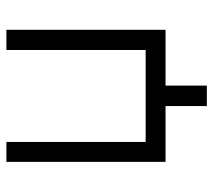

<svg xmlns="http://www.w3.org/2000/svg" viewBox="-54 -494 689 622"><g transform="rotate(-90 291.0 -183.5)"><path d="M439.5 -56.6Q439.5 -105.5 439.5 -155.3Q439.5 -205.1 439.5 -253.9Q439.5 -289.1 439.5 -324.2Q439.5 -359.4 439.5 -394.5Q439.5 -422.9 439.5 -451.2Q439.5 -479.5 439.5 -507.8Q440.4 -507.8 442.4 -507.8Q444.3 -507.8 446.3 -507.8Q448.2 -507.8 450.2 -507.8Q452.1 -507.8 454.1 -507.8Q458 -507.8 461.9 -507.8Q465.8 -507.8 469.7 -507.8Q473.6 -507.8 477.5 -507.8Q481.4 -507.8 485.4 -507.8Q490.2 -507.8 495.1 -507.8Q500 -507.8 504.9 -507.8Q504.9 -505.9 504.9 -503.9Q504.9 -502 504.9 -500Q504.9 -443.4 504.9 -386.7Q504.9 -329.1 504.9 -272.5Q504.9 -233.4 504.9 -194.3Q504.9 -155.3 504.9 -116.2Q504.9 -85.9 504.9 -54.7Q504.9 -23.4 504.9 7.8Q502.9 7.8 501 7.8Q499 7.8 497.1 7.8Q476.6 7.8 456.1 7.8Q435.5 7.8 415 7.8Q401.4 7.8 386.7 7.8Q373 7.8 358.4 7.8Q349.6 7.8 341.8 7.8Q333 7.8 324.2 7.8Q324.2 20.5 324.2 34.2Q324.2 47.9 324.2 60.5Q324.2 71.3 324.2 82Q324.2 91.8 324.2 102.5Q324.2 112.3 324.2 122.1Q324.2 131.8 324.2 141.6Q322.3 141.6 320.3 141.6Q318.4 141.6 316.4 141.6Q310.5 141.6 304.7 141.6Q298.8 141.6 293 141.6Q289.1 141.6 285.2 141.6Q281.2 141.6 277.3 141.6Q272.5 141.6 267.6 141.6Q262.7 141.6 257.8 141.6Q257.8 139.6 257.8 137.7Q257.8 135.7 257.8 133.8Q257.8 119.1 257.8 103.5Q257.8 87.9 257.8 73.2Q257.8 62.5 257.8 51.8Q257.8 42 257.8 31.2Q257.8 25.4 257.8 19.5Q257.8 13.7 257.8 7.8Q239.3 7.8 220.7 7.8Q202.1 7.8 183.6 7.8Q168.9 7.8 155.3 7.8Q140.6 7.8 127 7.8Q114.3 7.8 101.6 7.8Q89.8 7.8 77.1 7.8Q77.1 5.9 77.1 3.9Q77.1 2 77.1 0Q77.1 -56.6 77.1 -113.3Q77.1 -170.9 77.1 -227.5Q77.1 -266.6 77.1 -305.7Q77.1 -344.7 77.1 -383.8Q77.1 -414.1 77.1 -445.3Q77.1 -476.6 77.1 -507.8Q79.1 -507.8 81.1 -507.8Q83 -507.8 85 -507.8Q89.8 -507.8 95.7 -507.8Q101.6 -507.8 107.4 -507.8Q111.3 -507.8 115.2 -507.8Q119.1 -507.8 123 -507.8Q127.9 -507.8 132.8 -507.8Q137.7 -507.8 141.6 -507.8Q141.6 -505.9 141.6 -503.9Q141.6 -502 141.6 -500Q141.6 -448.2 141.6 -397.5Q141.6 -345.7 141.6 -294.9Q141.6 -259.8 141.6 -224.6Q141.6 -189.5 141.6 -154.3Q141.6 -129.9 141.6 -105.5Q141.6 -81.1 141.6 -56.6Q175.8 -56.6 209 -56.6Q243.2 -56.6 276.4 -56.6Q300.8 -56.6 325.2 -56.6Q349.6 -56.6 374 -56.6Q381.8 -56.6 389.6 -56.6Q398.4 -56.6 406.2 -56.6Q414.1 -56.6 422.9 -56.6Q430.7 -56.6 439.5 -56.6Z"/></g></svg>

Font: LeFont
Style: Light
Weight: 300
Designer: Leryon MEDIA
Version: Version 1.0